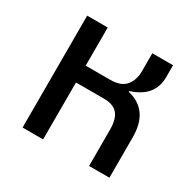

<svg xmlns="http://www.w3.org/2000/svg" viewBox="-130 -711 860 850"><g transform="rotate(30 300.0 -286.0)"><path d="M84 0V-572H189V-377H315Q369 -377 393 -406Q417 -435 417 -480V-572H523V-511Q523 -411 412 -376V-372Q528 -345 528 -206V0H424V-186Q424 -240 402 -265.5Q380 -291 332 -291H189V0Z"/></g></svg>

Font: Anuphan Medium
Style: Regular
Weight: 500
Designer: Mike Abbink, Paul van der Laan, Pieter van Rosmalen, Mint Tantisuwanna
Foundry: Bold Monday; Cadson Demak
Version: Version 3.002;hotconv 1.0.109;makeotfexe 2.5.65596